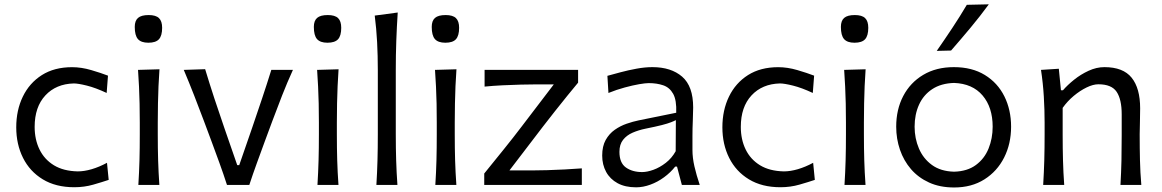

<svg xmlns="http://www.w3.org/2000/svg" viewBox="-20 -838 5265 870"><path d="M316.6 10.4Q361.8 10.4 402.8 -1.4Q443.8 -13.2 472.5 -22.9L464.8 -100.3Q429.6 -81.3 395.5 -71.3Q361.4 -61.4 332.4 -61.4Q267.6 -62.7 224.3 -89.1Q181.1 -115.5 159.1 -160.6Q137 -205.8 137 -263Q137 -353.4 185.5 -405.6Q233.9 -457.8 314.5 -459.9Q334.1 -459.9 373.6 -450.1Q413 -440.3 463.3 -416.8L469.3 -495.2Q438.3 -507.2 393.5 -520.4Q348.7 -533.6 306.6 -533.6Q226.2 -533.6 169.7 -497.8Q113.3 -461.9 83.5 -400.3Q53.6 -338.7 53.6 -261Q53.6 -184.2 84.3 -122.7Q115 -61.2 173.9 -25.4Q232.7 10.4 316.6 10.4Z M606.9 0H702.1Q698.1 -57.8 696.5 -111.6Q694.9 -165.4 694.9 -230.1V-282.6Q694.9 -329.5 695.8 -369.7Q696.6 -409.9 698.2 -447.5Q699.9 -485 702.6 -524.1L605.4 -521.3Q608.1 -482.8 609.9 -445.6Q611.7 -408.4 612.5 -368.8Q613.4 -329.2 613.4 -282.6V-230.1Q613.4 -165.4 612 -111.6Q610.5 -57.8 606.9 0ZM652.2 -644.4Q685.8 -644.4 700.2 -660.2Q714.7 -676 714.7 -712Q714.7 -742.1 700.4 -755.9Q686.2 -769.8 653.6 -769.8Q620.4 -769.8 605.5 -756.9Q590.6 -744.1 590.6 -716.1Q590.6 -677.2 605.1 -660.8Q619.6 -644.4 652.2 -644.4Z M1008.5 0H1109.7Q1125.9 -49.5 1143.4 -97.5Q1160.8 -145.5 1179 -195L1213.5 -288.1Q1235.1 -346.2 1258.1 -404.9Q1281.1 -463.7 1307.3 -521.3H1209.4Q1189.4 -456.9 1167.6 -391.9Q1145.8 -326.8 1122.6 -259.1L1064 -89.7H1055L996.4 -258.7Q973.3 -325.6 951.5 -391.6Q929.8 -457.7 909.6 -524.5L812.7 -521.3Q836.9 -464.1 859.7 -405.6Q882.4 -347.1 904.1 -289.5L938.5 -197.3Q956.2 -149.9 974.4 -99.5Q992.7 -49.1 1008.5 0Z M1418.5 0H1513.7Q1509.6 -57.8 1508 -111.6Q1506.4 -165.4 1506.4 -230.1V-282.6Q1506.4 -329.5 1507.3 -369.7Q1508.1 -409.9 1509.8 -447.5Q1511.4 -485 1514.1 -524.1L1416.9 -521.3Q1419.6 -482.8 1421.4 -445.6Q1423.2 -408.4 1424.1 -368.8Q1425 -329.2 1425 -282.6V-230.1Q1425 -165.4 1423.5 -111.6Q1422 -57.8 1418.5 0ZM1463.7 -644.4Q1497.3 -644.4 1511.8 -660.2Q1526.2 -676 1526.2 -712Q1526.2 -742.1 1512 -755.9Q1497.7 -769.8 1465.1 -769.8Q1431.9 -769.8 1417 -756.9Q1402.1 -744.1 1402.1 -716.1Q1402.1 -677.2 1416.6 -660.8Q1431.2 -644.4 1463.7 -644.4Z M1685.5 0H1780.8Q1776.7 -57.8 1775.1 -111.6Q1773.4 -165.4 1773.4 -230.1V-519.4Q1773.4 -588.6 1775.7 -653.1Q1778 -717.5 1782.2 -781.3L1678 -767.4Q1685.5 -708.6 1688.8 -647.1Q1692 -585.6 1692 -519.4V-230.1Q1692 -165.4 1690.5 -111.6Q1689 -57.8 1685.5 0Z M1952.6 0H2047.9Q2043.8 -57.8 2042.2 -111.6Q2040.6 -165.4 2040.6 -230.1V-282.6Q2040.6 -329.5 2041.5 -369.7Q2042.3 -409.9 2043.9 -447.5Q2045.6 -485 2048.3 -524.1L1951.1 -521.3Q1953.8 -482.8 1955.6 -445.6Q1957.4 -408.4 1958.3 -368.8Q1959.1 -329.2 1959.1 -282.6V-230.1Q1959.1 -165.4 1957.7 -111.6Q1956.2 -57.8 1952.6 0ZM1997.9 -644.4Q2031.5 -644.4 2045.9 -660.2Q2060.4 -676 2060.4 -712Q2060.4 -742.1 2046.1 -755.9Q2031.9 -769.8 1999.3 -769.8Q1966.1 -769.8 1951.2 -756.9Q1936.3 -744.1 1936.3 -716.1Q1936.3 -677.2 1950.8 -660.8Q1965.3 -644.4 1997.9 -644.4Z M2174.2 0H2616.4V-75.1Q2580.9 -72.4 2539.5 -70.2Q2498 -68 2459 -66.9Q2419.9 -65.8 2391 -65.8H2288.4L2440 -264.1Q2465.7 -297.3 2494.5 -333.9Q2523.4 -370.5 2551 -404.5Q2578.6 -438.5 2599.5 -463.5V-521.3H2175.8V-445.6Q2214.7 -449.4 2257.7 -451.5Q2300.7 -453.6 2340.4 -454.6Q2380 -455.6 2408.5 -455.6H2489.4L2343.4 -264.2Q2306.8 -215.9 2263.4 -162.1Q2220.1 -108.2 2174.2 -51.8Z M2889.6 -58.3Q2845.3 -58.3 2816 -79.2Q2786.8 -100.2 2786.8 -149.9Q2786.8 -183.7 2803.3 -204.4Q2819.7 -225.2 2846.7 -236.9Q2873.6 -248.5 2904.9 -254.9Q2952.8 -264.5 2979.4 -271.4Q3006 -278.3 3019.9 -283.8Q3033.9 -289.2 3042.5 -293.7L3041.7 -152.8Q3024 -121.1 2996.8 -100.1Q2969.6 -79 2940.8 -68.6Q2912.1 -58.3 2889.6 -58.3ZM2862.4 10.8Q2894 10.8 2926.9 -1.3Q2959.9 -13.3 2989.1 -34.8Q3018.4 -56.2 3039.5 -83.2H3047.7L3069.7 0H3150.7Q3135.6 -44.9 3126.6 -84.1Q3117.7 -123.2 3117.7 -157.7V-222Q3117.7 -255.8 3119.3 -291.6Q3120.9 -327.4 3120.9 -351.1Q3120.9 -447.3 3071 -490.6Q3021 -533.8 2936.1 -533.8Q2902.3 -533.8 2864.3 -526.8Q2826.3 -519.8 2791.5 -510.5Q2756.8 -501.3 2732.3 -494.4L2737 -416.7Q2774.5 -431.9 2811.1 -441.7Q2847.7 -451.6 2876.3 -456.5Q2904.9 -461.4 2919.4 -461.4Q2956.2 -461.4 2985.2 -451.5Q3014.2 -441.7 3030.3 -412.9Q3046.3 -384.1 3044.1 -327.1L2873.7 -292.5Q2848.2 -287.3 2819.5 -277.4Q2790.8 -267.5 2765.7 -249.9Q2740.6 -232.3 2724.6 -203.9Q2708.7 -175.5 2708.7 -133.2Q2708.7 -91.8 2726.5 -59.1Q2744.4 -26.4 2778.6 -7.8Q2812.8 10.8 2862.4 10.8Z M3516.3 10.4Q3561.5 10.4 3602.5 -1.4Q3643.5 -13.2 3672.2 -22.9L3664.6 -100.3Q3629.3 -81.3 3595.2 -71.3Q3561.1 -61.4 3532.1 -61.4Q3467.3 -62.7 3424 -89.1Q3380.8 -115.5 3358.8 -160.6Q3336.8 -205.8 3336.8 -263Q3336.8 -353.4 3385.2 -405.6Q3433.6 -457.8 3514.2 -459.9Q3533.9 -459.9 3573.3 -450.1Q3612.7 -440.3 3663 -416.8L3669 -495.2Q3638 -507.2 3593.2 -520.4Q3548.4 -533.6 3506.3 -533.6Q3425.9 -533.6 3369.4 -497.8Q3313 -461.9 3283.2 -400.3Q3253.3 -338.7 3253.3 -261Q3253.3 -184.2 3284 -122.7Q3314.7 -61.2 3373.6 -25.4Q3432.5 10.4 3516.3 10.4Z M3806.6 0H3901.9Q3897.8 -57.8 3896.2 -111.6Q3894.6 -165.4 3894.6 -230.1V-282.6Q3894.6 -329.5 3895.5 -369.7Q3896.3 -409.9 3897.9 -447.5Q3899.6 -485 3902.3 -524.1L3805.1 -521.3Q3807.8 -482.8 3809.6 -445.6Q3811.4 -408.4 3812.3 -368.8Q3813.2 -329.2 3813.2 -282.6V-230.1Q3813.2 -165.4 3811.7 -111.6Q3810.2 -57.8 3806.6 0ZM3851.9 -644.4Q3885.5 -644.4 3899.9 -660.2Q3914.4 -676 3914.4 -712Q3914.4 -742.1 3900.1 -755.9Q3885.9 -769.8 3853.3 -769.8Q3820.1 -769.8 3805.2 -756.9Q3790.3 -744.1 3790.3 -716.1Q3790.3 -677.2 3804.8 -660.8Q3819.3 -644.4 3851.9 -644.4Z M4303.1 -60Q4242.6 -61.6 4203 -90.4Q4163.5 -119.1 4143.9 -165.1Q4124.3 -211.1 4124.3 -263.8Q4124.3 -319.3 4144.3 -363.5Q4164.2 -407.7 4204.2 -434.1Q4244.1 -460.4 4303.1 -462.2Q4386.7 -459.1 4432.4 -405.3Q4478 -351.6 4478 -263.8Q4478 -210.9 4459.4 -164.9Q4440.8 -118.9 4402 -90.3Q4363.2 -61.6 4303.1 -60ZM4303.4 11.5Q4382.7 11.5 4440.6 -25.2Q4498.5 -61.8 4530 -124.2Q4561.5 -186.6 4561.5 -263.8Q4561.5 -340.2 4531.1 -401.4Q4500.7 -462.6 4442.6 -498.2Q4384.6 -533.8 4302.1 -533.8Q4222.1 -533.8 4163.4 -498.8Q4104.7 -463.9 4072.8 -402.9Q4040.9 -342 4040.9 -263.8Q4040.9 -209.2 4057.9 -159.6Q4074.9 -110 4107.9 -71.6Q4141 -33.2 4189.9 -10.9Q4238.9 11.5 4303.4 11.5ZM4224.6 -607.4 4289.5 -609Q4334.6 -660.6 4377.9 -712.6Q4421.2 -764.6 4460.6 -818.4L4360.9 -816.2Q4329.9 -763.8 4295.5 -711.8Q4261.1 -659.9 4224.6 -607.4Z M4706.9 0H4802.2Q4798.1 -57.8 4796.7 -111.1Q4795.2 -164.5 4795.2 -226.6V-349.2Q4816.7 -379.5 4845.4 -403.5Q4874.2 -427.5 4903.8 -441.8Q4933.3 -456.1 4957 -456.1Q5016.9 -456.1 5039.8 -421.9Q5062.7 -387.6 5062.7 -319.9V-226.6Q5062.7 -164.5 5061.6 -111.1Q5060.4 -57.8 5057.1 0H5151.6Q5146.7 -57.8 5145.5 -111.6Q5144.2 -165.4 5144.2 -230.1Q5144.2 -253.6 5145.3 -283.4Q5146.3 -313.3 5146.3 -347Q5146.3 -438.2 5107.7 -486Q5069.1 -533.8 4984.4 -533.8Q4948.4 -533.8 4912.7 -517.3Q4877 -500.9 4846.8 -476.6Q4816.7 -452.4 4796.6 -429H4787.4L4777.8 -526.5L4697 -521.3Q4706.2 -461.3 4709.8 -400.6Q4713.4 -339.9 4713.4 -282.6V-230.1Q4713.4 -165.4 4711.9 -111.6Q4710.4 -57.8 4706.9 0Z"/></svg>

Font: Pinar FD VF
Style: Regular
Weight: 300
Designer: Amin Abedi
Version: Version 2.000